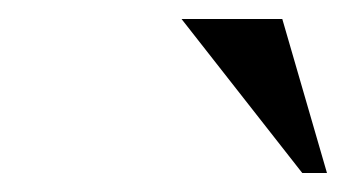

<svg xmlns="http://www.w3.org/2000/svg" viewBox="-20 -682 364 202"><path d="M277 -662 324 -500H298L171 -662Z"/></svg>

Font: Judson
Style: Italic
Weight: 400
Italic angle: -9.5°
Version: Version 20110429